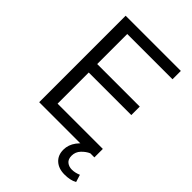

<svg xmlns="http://www.w3.org/2000/svg" viewBox="-259 -810 1107 1107"><g transform="rotate(45 294.0 -256.5)"><path d="M88 0ZM88 0V-705H538V-637H169V-392H516V-323H169V-69H538V0ZM486 192Q438 192 409 166Q380 140 380 95Q380 55 406 20Q432 -15 476 -36L505 0Q481 10 459.5 32.5Q438 55 438 86Q438 115 455 128.5Q472 142 496 142Q522 142 550 130L564 175Q534 192 486 192Z"/></g></svg>

Font: Winston
Style: Regular
Weight: 400
Designer: Original fonts by Vernon Adams / Changes by Cristiano Sobral
Foundry: Original fonts by Vernon Adams / Changes by Cristiano Sobral
Version: Version 2.503;July 17, 2020;FontCreator 13.0.0.2655 64-bit